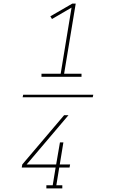

<svg xmlns="http://www.w3.org/2000/svg" viewBox="-20 -870 640 1060"><path d="M209 -446V-463H315L375 -828L267 -765L258 -780L379 -850H398L334 -463H430V-446ZM324 170H236V153H271L287 55H100L103 38L334 -234H358L145 17L127 38H290L311 -84H330L310 38H367L364 55H307L291 153H324ZM105 -333 108 -347H495L492 -333Z"/></svg>

Font: Iosevka Curly Slab ThEx
Style: Italic
Weight: 100
Width: 7
Italic angle: -9°
Monospace: yes
Designer: Belleve Invis
Foundry: Belleve Invis
Version: Version 11.1.0; ttfautohint (v1.8.3)